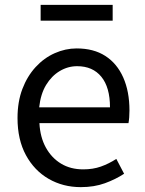

<svg xmlns="http://www.w3.org/2000/svg" viewBox="-20 -756 594 789"><path d="M312 13Q239 13 180 -21Q121 -55 86.5 -118.5Q52 -182 52 -271Q52 -338 72 -390.5Q92 -443 126.5 -480.5Q161 -518 205 -537.5Q249 -557 295 -557Q365 -557 413 -526Q461 -495 486.5 -437.5Q512 -380 512 -302Q512 -287 511 -274Q510 -261 508 -250H142Q145 -192 168.5 -149.5Q192 -107 231 -83.5Q270 -60 322 -60Q362 -60 394.5 -71.5Q427 -83 458 -103L490 -42Q455 -19 411 -3Q367 13 312 13ZM141 -315H432Q432 -397 396.5 -440.5Q361 -484 297 -484Q259 -484 225.5 -464Q192 -444 169.5 -407Q147 -370 141 -315ZM147 -671V-736H443V-671Z"/></svg>

Font: Noto Sans KR
Style: Regular
Weight: 400
Designer: Ryoko NISHIZUKA  (kana, bopomofo & ideographs); Paul D. Hunt (Latin, Greek & Cyrillic); Sandoll Communications , Soo-you
Foundry: Adobe
Version: Version 2.004-H2;hotconv 1.0.118;makeotfexe 2.5.65603